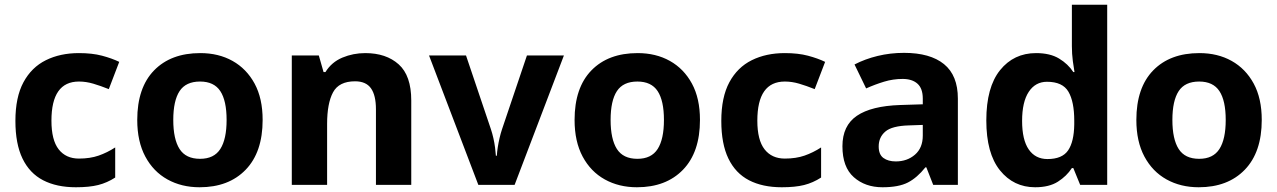

<svg xmlns="http://www.w3.org/2000/svg" viewBox="-20 -780 5388 810"><path d="M300 10Q219 10 162 -19.5Q105 -49 75 -111Q45 -173 45 -270Q45 -370 79 -433Q113 -496 173.5 -526Q234 -556 313 -556Q369 -556 410.5 -545Q452 -534 483 -519L439 -404Q404 -418 373.5 -427Q343 -436 313 -436Q197 -436 197 -271Q197 -189 227.5 -150Q258 -111 313 -111Q360 -111 396 -123.5Q432 -136 466 -158V-31Q432 -9 394.5 0.5Q357 10 300 10Z M1088 -274Q1088 -138 1016.5 -64Q945 10 822 10Q746 10 686.5 -23Q627 -56 593 -119.5Q559 -183 559 -274Q559 -410 630 -483Q701 -556 825 -556Q902 -556 961 -523Q1020 -490 1054 -427.5Q1088 -365 1088 -274ZM711 -274Q711 -193 737.5 -151.5Q764 -110 824 -110Q883 -110 909.5 -151.5Q936 -193 936 -274Q936 -355 909.5 -395.5Q883 -436 824 -436Q764 -436 737.5 -395.5Q711 -355 711 -274Z M1521 -556Q1609 -556 1662 -508.5Q1715 -461 1715 -356V0H1566V-319Q1566 -378 1545 -407.5Q1524 -437 1478 -437Q1410 -437 1385 -390.5Q1360 -344 1360 -257V0H1211V-546H1325L1345 -476H1353Q1379 -518 1424.5 -537Q1470 -556 1521 -556Z M1998 0 1790 -546H1946L2051 -235Q2057 -217 2061.5 -197Q2066 -177 2068.5 -158Q2071 -139 2072 -123H2076Q2077 -140 2080 -159Q2083 -178 2087.5 -197.5Q2092 -217 2098 -235L2203 -546H2359L2151 0Z M2933 -274Q2933 -138 2861.5 -64Q2790 10 2667 10Q2591 10 2531.5 -23Q2472 -56 2438 -119.5Q2404 -183 2404 -274Q2404 -410 2475 -483Q2546 -556 2670 -556Q2747 -556 2806 -523Q2865 -490 2899 -427.5Q2933 -365 2933 -274ZM2556 -274Q2556 -193 2582.5 -151.5Q2609 -110 2669 -110Q2728 -110 2754.5 -151.5Q2781 -193 2781 -274Q2781 -355 2754.5 -395.5Q2728 -436 2669 -436Q2609 -436 2582.5 -395.5Q2556 -355 2556 -274Z M3278 10Q3197 10 3140 -19.5Q3083 -49 3053 -111Q3023 -173 3023 -270Q3023 -370 3057 -433Q3091 -496 3151.5 -526Q3212 -556 3291 -556Q3347 -556 3388.5 -545Q3430 -534 3461 -519L3417 -404Q3382 -418 3351.5 -427Q3321 -436 3291 -436Q3175 -436 3175 -271Q3175 -189 3205.5 -150Q3236 -111 3291 -111Q3338 -111 3374 -123.5Q3410 -136 3444 -158V-31Q3410 -9 3372.5 0.5Q3335 10 3278 10Z M3794 -557Q3904 -557 3962.5 -509.5Q4021 -462 4021 -364V0H3917L3888 -74H3884Q3849 -30 3810 -10Q3771 10 3703 10Q3630 10 3582 -32.5Q3534 -75 3534 -163Q3534 -250 3595 -291.5Q3656 -333 3778 -337L3873 -340V-364Q3873 -407 3850.5 -427Q3828 -447 3788 -447Q3748 -447 3710 -435.5Q3672 -424 3634 -407L3585 -508Q3629 -531 3682.5 -544Q3736 -557 3794 -557ZM3815 -251Q3743 -249 3715 -225Q3687 -201 3687 -162Q3687 -128 3707 -113.5Q3727 -99 3759 -99Q3807 -99 3840 -127.5Q3873 -156 3873 -208V-253Z M4347 10Q4256 10 4198.5 -61.5Q4141 -133 4141 -272Q4141 -412 4199 -484Q4257 -556 4351 -556Q4410 -556 4448 -533Q4486 -510 4508 -476H4513Q4510 -492 4506 -522.5Q4502 -553 4502 -585V-760H4651V0H4537L4508 -71H4502Q4480 -37 4443 -13.5Q4406 10 4347 10ZM4399 -109Q4461 -109 4486 -145.5Q4511 -182 4512 -255V-271Q4512 -351 4487.5 -393Q4463 -435 4397 -435Q4348 -435 4320 -392.5Q4292 -350 4292 -270Q4292 -190 4320 -149.5Q4348 -109 4399 -109Z M5303 -274Q5303 -138 5231.5 -64Q5160 10 5037 10Q4961 10 4901.5 -23Q4842 -56 4808 -119.5Q4774 -183 4774 -274Q4774 -410 4845 -483Q4916 -556 5040 -556Q5117 -556 5176 -523Q5235 -490 5269 -427.5Q5303 -365 5303 -274ZM4926 -274Q4926 -193 4952.5 -151.5Q4979 -110 5039 -110Q5098 -110 5124.5 -151.5Q5151 -193 5151 -274Q5151 -355 5124.5 -395.5Q5098 -436 5039 -436Q4979 -436 4952.5 -395.5Q4926 -355 4926 -274Z"/></svg>

Font: Noto Sans New Tai Lue
Style: Bold
Weight: 700
Version: Version 2.003